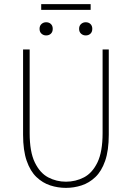

<svg xmlns="http://www.w3.org/2000/svg" viewBox="-20 -900 640 932"><path d="M300 12Q261 12 224 0Q187 -12 157 -40.5Q127 -69 109.5 -119.5Q92 -170 92 -246V-660H124V-254Q124 -163 149 -111.5Q174 -60 214 -39Q254 -18 300 -18Q347 -18 387.5 -39Q428 -60 453 -111.5Q478 -163 478 -254V-660H508V-246Q508 -170 490.5 -119.5Q473 -69 443 -40.5Q413 -12 376 0Q339 12 300 12ZM204 -728Q191 -728 181.5 -736.5Q172 -745 172 -760Q172 -775 181.5 -783.5Q191 -792 204 -792Q218 -792 227 -783.5Q236 -775 236 -760Q236 -745 227 -736.5Q218 -728 204 -728ZM396 -728Q383 -728 373.5 -736.5Q364 -745 364 -760Q364 -775 373.5 -783.5Q383 -792 396 -792Q410 -792 419 -783.5Q428 -775 428 -760Q428 -745 419 -736.5Q410 -728 396 -728ZM180 -852V-880H420V-852Z"/></svg>

Font: Source Code Pro ExtraLight ExtraLight
Style: Regular
Weight: 250
Monospace: yes
Version: Version 1.018;hotconv 1.0.116;makeotfexe 2.5.65601